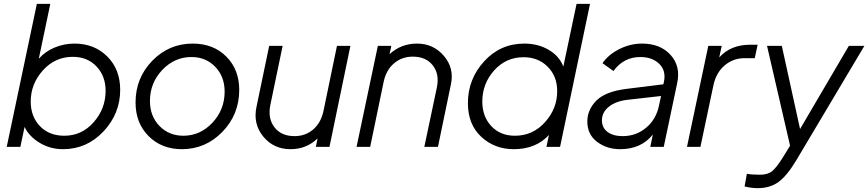

<svg xmlns="http://www.w3.org/2000/svg" viewBox="-20 -765 4522 1000"><path d="M368 -538Q471 -538 538.5 -471Q606 -404 606 -297Q606 -173 519 -80.5Q432 12 308 12Q241 12 186 -21.5Q131 -55 108 -104L86 0H15L172 -745H242L182 -459Q214 -496 263.5 -517Q313 -538 368 -538ZM315 -58Q406 -58 468 -128.5Q530 -199 530 -292Q530 -369 482.5 -419Q435 -469 359 -469Q267 -469 203.5 -398.5Q140 -328 140 -236Q140 -158 188 -108Q236 -58 315 -58Z M927 12Q822 12 754 -56Q686 -124 686 -231Q686 -359 773 -448.5Q860 -538 984 -538Q1091 -538 1158.5 -470.5Q1226 -403 1226 -297Q1226 -169 1138.5 -78.5Q1051 12 927 12ZM935 -58Q1023 -58 1086.5 -126Q1150 -194 1150 -288Q1150 -366 1101 -417Q1052 -468 977 -468Q889 -468 825 -400.5Q761 -333 761 -239Q761 -160 810.5 -109Q860 -58 935 -58Z M1735 -526H1805L1696 0H1625L1634 -44Q1576 12 1493 12Q1405 12 1351 -54Q1297 -120 1316 -209L1382 -526H1452L1388 -218Q1374 -148 1409.5 -102Q1445 -56 1514 -56Q1571 -56 1611.5 -91Q1652 -126 1665 -188Z M2152 -538Q2237 -538 2291.5 -474.5Q2346 -411 2329 -328L2261 0H2190L2255 -308Q2270 -378 2234.5 -424Q2199 -470 2130 -470Q2073 -470 2032 -435Q1991 -400 1978 -338L1908 0H1837L1948 -526H2018L2009 -483Q2069 -538 2152 -538Z M2983 -745H3053L2897 0H2826L2839 -62Q2771 12 2656 12Q2556 12 2486.5 -52.5Q2417 -117 2417 -228Q2417 -353 2501.5 -445.5Q2586 -538 2711 -538Q2783 -538 2838.5 -505Q2894 -472 2914 -418ZM2662 -58Q2755 -58 2818.5 -128.5Q2882 -199 2882 -290Q2882 -368 2832.5 -417.5Q2783 -467 2707 -467Q2615 -467 2553.5 -398Q2492 -329 2492 -236Q2492 -158 2539 -108Q2586 -58 2662 -58Z M3324 -538Q3419 -538 3472.5 -479Q3526 -420 3507 -332L3437 0H3367L3380 -64Q3319 12 3210 12Q3140 12 3089.5 -26.5Q3039 -65 3039 -132Q3039 -193 3085.5 -240.5Q3132 -288 3242 -302L3435 -326L3438 -339Q3450 -397 3413.5 -432.5Q3377 -468 3315 -468Q3228 -468 3175 -395L3118 -436Q3149 -481 3206 -509.5Q3263 -538 3324 -538ZM3223 -56Q3293 -56 3345 -99.5Q3397 -143 3412 -214L3423 -265L3247 -245Q3187 -238 3151 -209Q3115 -180 3115 -138Q3115 -100 3144 -78Q3173 -56 3223 -56Z M3886 -532H3926L3911 -462H3857Q3799 -462 3754.5 -424.5Q3710 -387 3696 -322L3628 0H3558L3669 -526H3739L3726 -466Q3786 -532 3886 -532Z M4401 -526H4482L4129 67Q4079 151 4034.5 183Q3990 215 3926 215Q3894 215 3858 206L3870 140Q3893 145 3938 145Q3979 145 4001.5 126.5Q4024 108 4056 57L4095 -6L3975 -526H4052L4147 -93Z"/></svg>

Font: Plus Jakarta Display Light
Style: Italic
Weight: 300
Italic angle: -12°
Designer: Gumpita Rahayu
Foundry: Tokotype Studio
Version: Version 1.000;hotconv 1.0.109;makeotfexe 2.5.65596